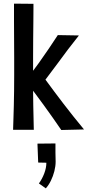

<svg xmlns="http://www.w3.org/2000/svg" viewBox="-20 -715 482 1056"><path d="M317 0Q272 -66 223 -133.5Q174 -201 121 -270Q163 -326 193.5 -368.5Q224 -411 248.5 -447.5Q273 -484 298 -522L414 -520Q382 -480 353.5 -442.5Q325 -405 296 -365Q267 -325 230 -277Q279 -210 329.5 -144Q380 -78 442 -3ZM52 -1Q52 -1 52.5 -18Q53 -35 54 -65Q55 -95 56 -133.5Q57 -172 57.5 -215.5Q58 -259 58 -302Q58 -346 58 -398.5Q58 -451 57.5 -503Q57 -555 57 -598.5Q57 -642 57 -668.5Q57 -695 57 -695L164 -694Q164 -694 164 -667.5Q164 -641 163.5 -597.5Q163 -554 162.5 -502Q162 -450 162 -397.5Q162 -345 162 -302Q162 -259 162 -215.5Q162 -172 163 -133.5Q164 -95 164.5 -65.5Q165 -36 165.5 -18.5Q166 -1 166 -1ZM232 321 194 294Q212 269 223.5 238.5Q235 208 235 180L190 179L186 75L285 74Q285 99 285 124Q285 149 286 174Q286 199 279 226.5Q272 254 260 278.5Q248 303 232 321Z"/></svg>

Font: Truculenta
Style: Bold
Weight: 700
Designer: Ivan Castro, Eva Sanz & Omnibus-Type Team
Foundry: Omnibus-Type
Version: Version 1.002